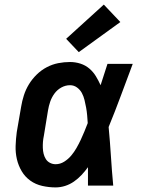

<svg xmlns="http://www.w3.org/2000/svg" viewBox="-20 -808 640 836"><path d="M222 8Q193 8 164 1.5Q135 -5 112 -21.5Q89 -38 74.5 -62.5Q60 -87 53.5 -115Q47 -143 48 -173Q49 -203 53 -233L72 -343Q76 -368 84 -393Q92 -418 106 -441Q120 -464 140 -483.5Q160 -503 184 -515.5Q208 -528 233.5 -533Q259 -538 285 -538Q308 -538 330 -531Q352 -524 369 -509.5Q386 -495 397.5 -476Q409 -457 418 -437Q425 -460 433 -483.5Q441 -507 448 -530H558Q532 -461 506.5 -392Q481 -323 453 -255Q459 -191 463 -127.5Q467 -64 473 0H363Q363 -20 363 -40Q363 -60 363 -80Q350 -62 335 -46Q320 -30 302 -17.5Q284 -5 263.5 1.5Q243 8 222 8ZM222 -93Q242 -93 259.5 -104Q277 -115 290 -130.5Q303 -146 313 -163.5Q323 -181 331.5 -199Q340 -217 347.5 -235.5Q355 -254 362 -272Q361 -289 359.5 -306Q358 -323 355 -339.5Q352 -356 348 -372.5Q344 -389 336.5 -403Q329 -417 315.5 -427Q302 -437 285 -437Q265 -437 247 -427Q229 -417 217 -400.5Q205 -384 198.5 -365Q192 -346 189 -327L171 -217Q168 -203 167 -190Q166 -177 166.5 -163.5Q167 -150 170 -138Q173 -126 179.5 -115.5Q186 -105 197.5 -99Q209 -93 222 -93ZM323 -581 268 -639 432 -788 504 -712Z"/></svg>

Font: Iosevka Curly Slab ExObl
Style: Bold
Weight: 700
Width: 7
Italic angle: -9°
Monospace: yes
Designer: Belleve Invis
Foundry: Belleve Invis
Version: Version 11.0.0; ttfautohint (v1.8.3)